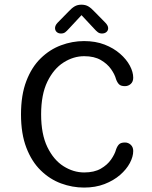

<svg xmlns="http://www.w3.org/2000/svg" viewBox="-20 -803 659 832"><path d="M344.2 9.8Q293.2 9.8 244.5 -8.2Q195.8 -26.2 156.6 -64.5Q117.3 -102.8 94.2 -163Q71 -223.2 71 -307.3Q71 -391.7 94.2 -452Q117.3 -512.3 156.6 -550.5Q195.8 -588.7 244.5 -606.8Q293.2 -625 344.2 -625Q393.8 -625 433.2 -609.8Q472.5 -594.5 500.3 -570.1Q528.2 -545.7 542.8 -518.2Q557.3 -490.7 557.3 -466.2Q557.3 -449.2 546.7 -439.4Q536 -429.7 521.5 -429.7Q503.5 -429.7 495.7 -437.8Q487.8 -445.8 482.8 -460Q477.5 -480.2 461.4 -503.2Q445.3 -526.3 416.8 -542.9Q388.2 -559.5 344.8 -559.5Q298.2 -559.5 255.3 -532.2Q212.5 -505 185.3 -449.2Q158.2 -393.5 158.2 -307.3Q158.2 -221.5 185.3 -165.6Q212.5 -109.7 255.3 -82.7Q298.2 -55.7 344.8 -55.7Q388.2 -55.7 416.8 -72.1Q445.3 -88.5 461.4 -111.8Q477.5 -135 482.8 -154.8Q487.8 -169.3 495.7 -177.4Q503.5 -185.5 521.5 -185.5Q536 -185.5 546.7 -175.5Q557.3 -165.5 557.3 -148.7Q557.3 -124.2 542.7 -96.6Q528 -69 500.2 -44.8Q472.3 -20.7 432.9 -5.4Q393.5 9.8 344.2 9.8ZM436.7 -704.5Q448.7 -692 448.7 -680.8Q448.7 -670.7 441.2 -664.2Q433.8 -657.8 421.8 -657.8Q411.2 -657.8 403.7 -663.6Q396.2 -669.3 387.5 -679.2L333.2 -737.3L278.7 -678.8Q269.8 -668.7 262.6 -663.2Q255.3 -657.8 244.3 -657.8Q232.7 -657.8 225.6 -664.4Q218.5 -671 218.5 -681.5Q218.5 -686.5 221.1 -692.5Q223.7 -698.5 229.5 -704.5L276.3 -752.2Q290.5 -767.7 303.1 -775.2Q315.7 -782.7 332.8 -782.7Q350.5 -782.7 363 -775.2Q375.5 -767.8 389.8 -752.2Z"/></svg>

Font: Sono ExtraLight
Style: Regular
Weight: 200
Designer: Tyler Finck
Foundry: Tyler Finck
Version: Version 2.112